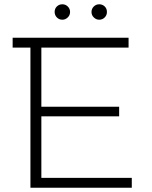

<svg xmlns="http://www.w3.org/2000/svg" viewBox="-20 -876 709 896"><path d="M271 -784Q256 -784 245.5 -794.5Q235 -805 235 -820Q235 -836 245.5 -846Q256 -856 271 -856Q286 -856 296.5 -845.5Q307 -835 307 -820Q307 -805 296 -794.5Q285 -784 271 -784ZM443 -784Q429 -784 418 -794.5Q407 -805 407 -820Q407 -835 417.5 -845.5Q428 -856 443 -856Q458 -856 468.5 -846Q479 -836 479 -820Q479 -805 468.5 -794.5Q458 -784 443 -784ZM173 -46H595V0H122V-654H39V-700H580V-654H173V-378H536V-333H173Z"/></svg>

Font: mBank Light
Style: Regular
Weight: 300
Designer: Julieta Ulanovsky
Foundry: Julieta Ulanovsky
Version: Version 7.200;PS 007.200;hotconv 1.0.88;makeotf.lib2.5.64775